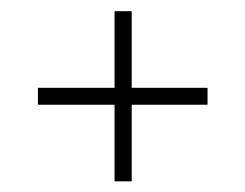

<svg xmlns="http://www.w3.org/2000/svg" viewBox="-20 -458 450 352"><path d="M190 -125.5V-266H49.5V-297H190V-437.5H221.5V-297H360.5V-266H221.5V-125.5Z"/></svg>

Font: Imbue 10pt ExtraLight
Style: Regular
Weight: 200
Designer: Tyler Finck
Foundry: Etcetera Type Company
Version: Version 1.102; ttfautohint (v1.8.3)